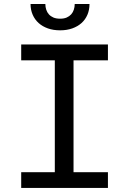

<svg xmlns="http://www.w3.org/2000/svg" viewBox="-20 -931 640 951"><path d="M85 -710.9V-632.3H251.5V-78.1H85V0H514.6V-78.1H344.2V-632.3H514.6V-710.9ZM423.3 -911.1H350.1Q350.1 -896.5 345.7 -883.1Q341.3 -869.6 332.5 -859.9Q323.7 -850.1 310.3 -844.2Q296.9 -838.4 277.8 -838.4Q258.3 -838.4 244.6 -844.2Q231 -850.1 222.2 -859.9Q213.4 -869.6 209 -883.1Q204.6 -896.5 204.6 -911.1H131.3Q131.3 -882.3 141.8 -858.2Q152.3 -834 171.4 -816.9Q190.4 -799.8 217.3 -790.3Q244.1 -780.8 277.8 -780.8Q311 -780.8 337.9 -790.3Q364.7 -799.8 383.8 -816.9Q402.8 -834 413.1 -858.2Q423.3 -882.3 423.3 -911.1Z"/></svg>

Font: Roboto Mono
Style: Regular
Weight: 400
Monospace: yes
Designer: Google
Version: Version 3.000